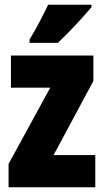

<svg xmlns="http://www.w3.org/2000/svg" viewBox="-20 -786 437 806"><path d="M364 -756V-766H182C161 -722 136 -673 104 -620V-606H223C273 -653 336 -722 364 -756ZM380 0V-135H205L372 -446V-553H26V-418H191L16 -98V0Z"/></svg>

Font: Noto Sans Ethiopic ExtraCondensed Black
Style: Regular
Weight: 900
Width: 2
Designer: Monotype Design Team
Foundry: Monotype Imaging Inc.
Version: Version 2.102